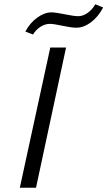

<svg xmlns="http://www.w3.org/2000/svg" viewBox="-20 -881 504 901"><path d="M135 -719 99 -733Q121 -774 155 -798.5Q189 -823 222 -823Q240 -823 284 -814Q328 -805 347 -805Q370 -805 392 -821Q414 -837 427 -861L464 -846Q441 -802 407 -776.5Q373 -751 338 -751Q315 -751 273.5 -760Q232 -769 214 -769Q191 -769 169.5 -755Q148 -741 135 -719ZM73 0 216 -658H290L149 0Z"/></svg>

Font: EauTestInfant
Style: Italic
Weight: 400
Italic angle: -12°
Designer: Christian Thalmann (Catharsis Fonts)
Version: Version 0.001;PS 000.001;hotconv 1.0.88;makeotf.lib2.5.64775